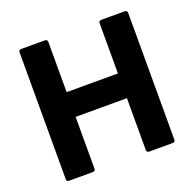

<svg xmlns="http://www.w3.org/2000/svg" viewBox="-117 -776 907 897"><g transform="rotate(-20 336.0 -327.5)"><path d="M79 0Q66 0 66 -13V-642Q66 -655 79 -655H196Q209 -655 209 -642V-393H464V-642Q464 -655 477 -655H593Q606 -655 606 -642V-13Q606 0 593 0H477Q464 0 464 -13V-270H209V-13Q209 0 196 0Z"/></g></svg>

Font: Sofia Sans ExtraBold
Style: Regular
Weight: 800
Designer: Botio Nikoltchev, Ani Petrova
Foundry: lettersoup
Version: Version 4.101; ttfautohint (v1.8.4.7-5d5b)